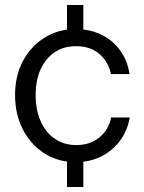

<svg xmlns="http://www.w3.org/2000/svg" viewBox="-20 -636 573 765"><path d="M247 -482V-616H312V-482ZM312 -20V109H247V-20ZM282 10Q212 10 157.5 -24.5Q103 -59 71.5 -119.5Q40 -180 40 -257Q40 -334 71.5 -393Q103 -452 157.5 -486Q212 -520 281 -520Q338 -520 383.5 -498Q429 -476 458.5 -435.5Q488 -395 496 -341H422Q412 -390 376 -421Q340 -452 283 -452Q234 -452 198 -428Q162 -404 142 -360Q122 -316 122 -257Q122 -198 142 -153Q162 -108 198.5 -83Q235 -58 284 -58Q339 -58 376 -88.5Q413 -119 423 -168H497Q488 -115 457.5 -74.5Q427 -34 382 -12Q337 10 282 10Z"/></svg>

Font: Instrument Sans
Style: Regular
Weight: 400
Designer: Rodrigo Fuenzalida
Foundry: fragTYPE
Version: Version 1.000;gftools[0.9.28]